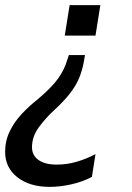

<svg xmlns="http://www.w3.org/2000/svg" viewBox="-39 -524 514 750"><path d="M353 -504 334 -385H214L233 -504ZM155 206Q77 206 29 168.5Q-19 131 -19 69Q-19 26 -1 -11Q17 -48 45.5 -78.5Q74 -109 107 -135Q164 -183 188.5 -218Q213 -253 223 -288L230 -309H293L288 -280Q282 -248 270 -219Q258 -190 235 -160Q212 -130 173 -94Q141 -65 113.5 -28Q86 9 86 51Q86 83 111.5 101Q137 119 182 119Q222 119 260 108Q298 97 334 78L320 167Q284 186 240 196Q196 206 155 206Z"/></svg>

Font: Mulish SemiBold
Style: Italic
Weight: 600
Italic angle: -9°
Designer: Vernon Adams
Foundry: Vernon Adams
Version: Version 3.603; ttfautohint (v1.8.3)